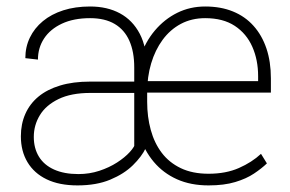

<svg xmlns="http://www.w3.org/2000/svg" viewBox="-20 -558 887 588"><path d="M391.1 -89.4V-351.6Q391.1 -399.4 376.2 -433.1Q361.3 -466.8 331.3 -484.6Q301.3 -502.4 255.9 -502.4Q205.6 -502.4 169.7 -485.6Q133.8 -468.8 115 -440.2Q96.2 -411.6 96.2 -375.5L57.6 -379.9Q57.6 -414.1 71.5 -442.9Q85.4 -471.7 111.3 -493.2Q137.2 -514.6 173.8 -526.4Q210.4 -538.1 255.9 -538.1Q308.6 -538.1 347.4 -517.1Q386.2 -496.1 408 -454.6Q429.7 -413.1 429.7 -350.6V-106.4ZM404.8 -308.1V-273.4H256.8Q197.8 -273.4 159.2 -254.6Q120.6 -235.8 102.1 -205.3Q83.5 -174.8 83.5 -138.7Q83.5 -104 99.1 -78.4Q114.7 -52.7 145.5 -38.8Q176.3 -24.9 220.2 -24.9Q253.9 -24.9 284.2 -34.9Q314.5 -44.9 338.4 -60.3Q362.3 -75.7 377.4 -92.3Q392.6 -108.9 395.5 -122.1L426.3 -104.5Q414.1 -78.6 387 -52Q359.9 -25.4 317.6 -7.8Q275.4 9.8 217.3 9.8Q161.6 9.8 123 -8.8Q84.5 -27.3 64.2 -61.3Q43.9 -95.2 43.9 -140.6Q43.9 -178.2 57.6 -209.2Q71.3 -240.2 97.9 -262.2Q124.5 -284.2 164.1 -296.1Q203.6 -308.1 255.9 -308.1ZM618.7 9.8Q564 9.8 522 -9Q480 -27.8 450.9 -62.3Q421.9 -96.7 407.2 -143.6Q392.6 -190.4 392.6 -246.1V-275.4Q392.6 -333.5 408.7 -381.6Q424.8 -429.7 454.3 -464.6Q483.9 -499.5 522.9 -518.8Q562 -538.1 608.4 -538.1Q656.2 -538.1 693.4 -522.9Q730.5 -507.8 756.3 -479Q782.2 -450.2 795.9 -409.7Q809.6 -369.1 809.6 -317.9V-274.4H415.5V-309.6H770.5V-324.7Q770.5 -374.5 752.7 -414.8Q734.9 -455.1 699 -478.8Q663.1 -502.4 608.4 -502.4Q566.9 -502.4 533.9 -484.9Q501 -467.3 478 -436Q455.1 -404.8 442.9 -363.8Q430.7 -322.8 430.7 -275.4V-246.1Q430.7 -200.2 441.7 -160.2Q452.6 -120.1 475.3 -90.1Q498 -60.1 533.7 -43Q569.3 -25.9 618.7 -25.9Q671.9 -25.9 711.7 -43.5Q751.5 -61 779.3 -86.9L797.4 -57.6Q781.2 -42 757.8 -26.4Q734.4 -10.7 700.4 -0.5Q666.5 9.8 618.7 9.8Z"/></svg>

Font: Roboto ExtraLight
Style: Regular
Weight: 250
Designer: Christian Robertson
Foundry: Google
Version: Version 3.009; 2024